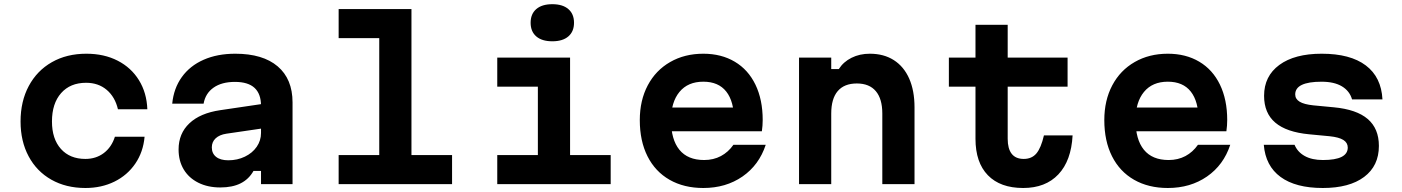

<svg xmlns="http://www.w3.org/2000/svg" viewBox="-20 -892 6790 930"><path d="M79.6 -303.6Q79.6 -401.2 119.4 -475.5Q159.2 -549.8 231.2 -590.8Q303.1 -631.8 398.3 -631.8Q484.3 -631.8 549.9 -598.1Q615.5 -564.4 653.1 -503.5Q690.7 -442.7 693.7 -362.7H551.3Q537.3 -422.5 496.9 -456.7Q456.5 -491 397 -491Q320.1 -491 275.9 -440.9Q231.7 -390.7 231.7 -303.6Q231.7 -219.1 275.1 -170.6Q318.4 -122.2 393.6 -122.2Q445.2 -122.2 482.9 -150.7Q520.6 -179.3 536.6 -229.8H680.3Q673.9 -156.1 635.5 -99.7Q597.1 -43.3 534.3 -12.3Q471.5 18.6 393.8 18.6Q299.9 18.6 228.7 -21.7Q157.5 -62 118.6 -135Q79.6 -208 79.6 -303.6Z M1255 -270.5 1076.5 -244.4Q1043.1 -239.3 1024.5 -222Q1006 -204.6 1006 -178.1Q1006 -148.7 1026.8 -132.2Q1047.5 -115.6 1085.9 -115.6Q1129.7 -115.6 1166.1 -133.2Q1202.6 -150.7 1223.5 -181Q1244.3 -211.3 1244.3 -247.8V-380Q1244.3 -437.1 1213.1 -466.2Q1181.8 -495.3 1118 -495.3Q1053.9 -495.3 1014.4 -467.5Q975 -439.8 966.2 -390H814.2Q821.5 -464.3 860.8 -518.9Q900.1 -573.5 966.4 -602.6Q1032.7 -631.8 1119.4 -631.8Q1253.2 -631.8 1325.1 -570.5Q1397 -509.2 1397 -395.9V0H1244.3V-63.9H1207.8Q1185.3 -24 1145.6 -4Q1105.9 16 1046.9 16Q986.5 16 940.6 -7Q894.6 -30 869.8 -71.4Q845 -112.9 845 -167.9Q845 -245.2 897.3 -294.6Q949.5 -344.1 1047.1 -358.4L1255 -389.1Z M1973 -848V-140.8H2169.7V0H1620.3V-140.8H1817V-707.2H1620.3V-848Z M2741.3 -613.1V-140.8H2938V0H2388.6V-140.8H2585.3V-472.3H2388.6V-613.1ZM2550.2 -781.8Q2550.2 -824.4 2577.6 -848Q2605.1 -871.7 2655.3 -871.7Q2705.5 -871.7 2732.9 -848Q2760.4 -824.4 2760.4 -781.8Q2760.4 -739.2 2732.9 -715.6Q2705.5 -692 2655.3 -692Q2605.1 -692 2577.6 -715.6Q2550.2 -739.2 2550.2 -781.8Z M3583.7 -371.2 3535.5 -310.3Q3535.5 -400.7 3497.8 -448.5Q3460.1 -496.3 3386.7 -496.3Q3311.9 -496.3 3271.1 -446.7Q3230.3 -397.1 3230.3 -310.3Q3230.3 -216.4 3270.8 -166.6Q3311.2 -116.9 3390.7 -116.9Q3435.8 -116.9 3471.8 -136Q3507.7 -155.1 3532.5 -190.6H3689Q3656.8 -92.7 3576.4 -37Q3496 18.6 3386.7 18.6Q3292.8 18.6 3223.2 -21.2Q3153.6 -61 3116.3 -135.1Q3079 -209.3 3079 -310.3Q3079 -405.9 3117.6 -478.7Q3156.2 -551.5 3226.2 -591.6Q3296.1 -631.8 3386.7 -631.8Q3473.9 -631.8 3539 -593.1Q3604.1 -554.5 3639.2 -481.9Q3674.3 -409.2 3674.3 -310.9Q3674.3 -283.5 3670.3 -256.1H3204.7V-371.2Z M3850.3 -613.1H4006.3V-557.3H4042.9Q4065.2 -592.5 4104.6 -612.1Q4143.9 -631.8 4193.2 -631.8Q4260.9 -631.8 4309.4 -600.8Q4358 -569.8 4383.9 -511.4Q4409.7 -452.9 4409.7 -372.1V0H4253.7V-342.1Q4253.7 -413.2 4222.3 -450.4Q4190.9 -487.7 4130.3 -487.7Q4069.2 -487.7 4037.7 -450.7Q4006.3 -413.8 4006.3 -342.1V0H3850.3Z M4861 -613.1H5151.1V-472.3H4861V-219.7Q4861 -171.8 4880.4 -147Q4899.9 -122.2 4938.7 -122.2Q4977.8 -122.2 5000.2 -148.9Q5022.6 -175.6 5036.6 -236.3H5175.4Q5168.8 -113.3 5106.5 -47.4Q5044.2 18.6 4936 18.6Q4825 18.6 4765 -43.2Q4705 -105 4705 -219.7V-472.3H4576.1V-613.1H4705V-771.8H4861Z M5833.7 -371.2 5785.5 -310.3Q5785.5 -400.7 5747.8 -448.5Q5710.1 -496.3 5636.7 -496.3Q5561.9 -496.3 5521.1 -446.7Q5480.3 -397.1 5480.3 -310.3Q5480.3 -216.4 5520.8 -166.6Q5561.2 -116.9 5640.7 -116.9Q5685.8 -116.9 5721.8 -136Q5757.7 -155.1 5782.5 -190.6H5939Q5906.8 -92.7 5826.4 -37Q5746 18.6 5636.7 18.6Q5542.8 18.6 5473.2 -21.2Q5403.6 -61 5366.3 -135.1Q5329 -209.3 5329 -310.3Q5329 -405.9 5367.6 -478.7Q5406.2 -551.5 5476.2 -591.6Q5546.1 -631.8 5636.7 -631.8Q5723.9 -631.8 5789 -593.1Q5854.1 -554.5 5889.2 -481.9Q5924.3 -409.2 5924.3 -310.9Q5924.3 -283.5 5920.3 -256.1H5454.7V-371.2Z M6387.9 -116.9Q6448.1 -116.9 6478.2 -132Q6508.2 -147.1 6508.2 -177.3Q6508.2 -200.6 6487 -214Q6465.7 -227.4 6420.5 -232.1L6321.4 -241.5Q6211.4 -251.9 6157.2 -298Q6102.9 -344.1 6102.9 -428Q6102.9 -523.2 6176.8 -577.5Q6250.8 -631.8 6382 -631.8Q6520.5 -631.8 6595.6 -575.1Q6670.7 -518.5 6676.3 -410.6H6529Q6517.3 -451.4 6479.9 -473.8Q6442.5 -496.2 6381.3 -496.2Q6317.8 -496.2 6285.7 -480.8Q6253.7 -465.4 6253.7 -434.6Q6253.7 -412.5 6274.9 -399.5Q6296.2 -386.4 6341.4 -381.7L6440.5 -372.3Q6551.1 -361.9 6605 -315.5Q6659 -269.1 6659 -185.2Q6659 -88.6 6587.5 -35Q6516.1 18.6 6387.3 18.6Q6255.7 18.6 6182.8 -34.9Q6109.8 -88.3 6101.5 -190.6H6250.5Q6264.9 -155.7 6299.8 -136.3Q6334.7 -116.9 6387.9 -116.9Z"/></svg>

Font: Martian Mono sWd Rg
Style: Regular
Weight: 400
Width: 6
Monospace: yes
Designer: Roman Shamin
Foundry: Evil Martians
Version: Version 1.000